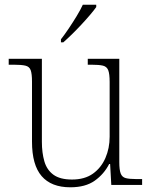

<svg xmlns="http://www.w3.org/2000/svg" viewBox="-20 -786 645 816"><path d="M279 10Q198 10 157 -37.5Q116 -85 116 -184V-439Q116 -472 110.5 -487.5Q105 -503 88 -507Q71 -511 38 -511H17V-536H158V-183Q158 -137 168.5 -100.5Q179 -64 207 -43.5Q235 -23 286 -23Q340 -23 375 -48Q410 -73 428 -114.5Q446 -156 446 -205V-438Q446 -472 440 -487.5Q434 -503 417.5 -507Q401 -511 368 -511H353V-536H487V-97Q487 -64 493 -48.5Q499 -33 514.5 -29Q530 -25 558 -25H584V0H453L448 -89H444Q422 -46 382.5 -18Q343 10 279 10ZM239 -619Q254 -638 271.5 -664Q289 -690 305.5 -717Q322 -744 332 -766H389V-756Q380 -743 363 -723Q346 -703 325.5 -681Q305 -659 285 -639.5Q265 -620 249 -606H239Z"/></svg>

Font: Noto Serif Armenian ExtraLight
Style: Regular
Weight: 250
Version: Version 2.007